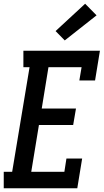

<svg xmlns="http://www.w3.org/2000/svg" viewBox="-34 -1006 554 1026"><path d="M-14 0V-88H31L124 -647H91V-735H500L474 -576H390L402 -647H225L189 -426H372L357 -338H174L133 -88H310L321 -159H405L379 0ZM312 -790 263 -840 421 -986 482 -924Z"/></svg>

Font: Iosevka Slab Semibold
Style: Italic
Weight: 600
Italic angle: -9°
Monospace: yes
Designer: Belleve Invis
Foundry: Belleve Invis
Version: Version 11.1.1; ttfautohint (v1.8.3)